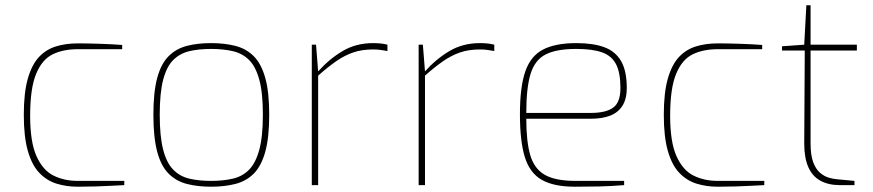

<svg xmlns="http://www.w3.org/2000/svg" viewBox="-20 -700 3300 726"><path d="M274 6Q231 6 194 -5.5Q157 -17 129 -46Q101 -75 85.5 -128.5Q70 -182 70 -266Q70 -349 85 -402Q100 -455 127 -484Q154 -513 191.5 -524.5Q229 -536 274 -536Q307 -536 355.5 -534.5Q404 -533 442 -530V-514H274Q219 -514 179 -494.5Q139 -475 116.5 -420.5Q94 -366 94 -262Q94 -163 118 -109.5Q142 -56 182.5 -36Q223 -16 274 -16H450V0Q428 1 400.5 2.5Q373 4 341 5Q309 6 274 6Z M778 6Q727 6 686.5 -4.5Q646 -15 617.5 -43.5Q589 -72 574.5 -126Q560 -180 560 -266Q560 -352 574.5 -405.5Q589 -459 617.5 -487.5Q646 -516 686.5 -526.5Q727 -537 778 -537Q829 -537 870 -526.5Q911 -516 939.5 -487.5Q968 -459 983 -405.5Q998 -352 998 -266Q998 -180 983 -126Q968 -72 939.5 -43.5Q911 -15 870 -4.5Q829 6 778 6ZM778 -16Q824 -16 860.5 -24.5Q897 -33 922 -58.5Q947 -84 960.5 -134Q974 -184 974 -266Q974 -349 960.5 -398.5Q947 -448 922 -473Q897 -498 860.5 -506.5Q824 -515 778 -515Q732 -515 696 -506.5Q660 -498 635 -473Q610 -448 597 -398.5Q584 -349 584 -266Q584 -184 597 -134Q610 -84 635 -58.5Q660 -33 696 -24.5Q732 -16 778 -16Z M1159 0V-531H1175L1183 -430Q1225 -477 1275.5 -507Q1326 -537 1391 -537Q1407 -537 1420.5 -535.5Q1434 -534 1445 -531V-507Q1434 -509 1420.5 -511Q1407 -513 1391 -513Q1348 -513 1315 -501.5Q1282 -490 1250.5 -468Q1219 -446 1183 -414V0Z M1563 0V-531H1579L1587 -430Q1629 -477 1679.5 -507Q1730 -537 1795 -537Q1811 -537 1824.5 -535.5Q1838 -534 1849 -531V-507Q1838 -509 1824.5 -511Q1811 -513 1795 -513Q1752 -513 1719 -501.5Q1686 -490 1654.5 -468Q1623 -446 1587 -414V0Z M2154 6Q2074 6 2028.5 -20Q1983 -46 1964.5 -106Q1946 -166 1946 -268Q1946 -372 1966.5 -430.5Q1987 -489 2034 -513Q2081 -537 2159 -537Q2223 -537 2265 -521.5Q2307 -506 2328.5 -469Q2350 -432 2350 -367Q2350 -326 2333.5 -300Q2317 -274 2286.5 -262.5Q2256 -251 2214 -251H1970Q1970 -165 1985 -113.5Q2000 -62 2040 -39Q2080 -16 2156 -16H2340V0Q2289 4 2247.5 5Q2206 6 2154 6ZM1970 -273H2214Q2271 -273 2298.5 -293Q2326 -313 2326 -367Q2326 -425 2309.5 -457Q2293 -489 2256.5 -502Q2220 -515 2159 -515Q2085 -515 2044 -494.5Q2003 -474 1986.5 -421.5Q1970 -369 1970 -273Z M2694 6Q2651 6 2614 -5.5Q2577 -17 2549 -46Q2521 -75 2505.5 -128.5Q2490 -182 2490 -266Q2490 -349 2505 -402Q2520 -455 2547 -484Q2574 -513 2611.5 -524.5Q2649 -536 2694 -536Q2727 -536 2775.5 -534.5Q2824 -533 2862 -530V-514H2694Q2639 -514 2599 -494.5Q2559 -475 2536.5 -420.5Q2514 -366 2514 -262Q2514 -163 2538 -109.5Q2562 -56 2602.5 -36Q2643 -16 2694 -16H2870V0Q2848 1 2820.5 2.5Q2793 4 2761 5Q2729 6 2694 6Z M3156 0Q3113 0 3082.5 -16.5Q3052 -33 3036.5 -68Q3021 -103 3021 -158L3023 -509H2937V-525L3021 -531L3029 -680H3045V-531H3220V-509H3045V-158Q3045 -113 3055 -86.5Q3065 -60 3081 -46.5Q3097 -33 3114.5 -28Q3132 -23 3147 -22L3211 -16V0Z"/></svg>

Font: Exo Thin Thin
Style: Regular
Weight: 250
Version: Version 2.000